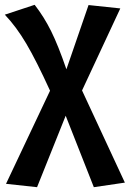

<svg xmlns="http://www.w3.org/2000/svg" viewBox="-34 -562 539 798"><path d="M356 216 239 -81 120 216 -9 202 174 -185Q117 -310 75 -381Q33 -452 -14 -501L110 -542Q149 -492 178.5 -432.5Q208 -373 242 -274L334 -541L466 -527L307 -186L485 197Z"/></svg>

Font: Trujillo Medium
Style: Regular
Weight: 500
Designer: Fira Sans original fonts by bBox Type GmbH, Carrois Corporate GbR, & Edenspiekermann AG / Changes by Cristiano Sobral
Foundry: Fira Sans original fonts by bBox Type GmbH, Carrois Corporate GbR, & Edenspiekermann AG / Changes by Cristiano Sobral
Version: Version 4.301;October 17, 2021;FontCreator 14.0.0.2814 64-bi